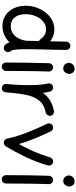

<svg xmlns="http://www.w3.org/2000/svg" viewBox="618 -1414 843 2118"><g transform="rotate(90 1039.0 -355.5)"><path d="M304.7 -534.2C230 -534.2 165 -497.1 118.2 -437C71.3 -377 43.9 -299.3 43.9 -218.8C43.9 -169.4 53.2 -125 71.8 -86.4C108.9 -8.3 178.7 38.6 269 38.6C339.4 38.6 401.4 9.3 446.8 -39.6C453.1 -22.5 461.9 -6.8 473.1 7.3C488.8 26.9 519 29.8 538.1 13.7C557.6 -2.4 561 -32.2 544.9 -51.3C540 -57.6 536.1 -66.4 532.7 -78.6C526.4 -102.1 522.9 -149.9 522.9 -249L531.7 -663.6C532.2 -689 512.2 -710 486.8 -710.4C461.4 -710.9 440.4 -690.9 439.9 -665.5L436 -487.8C396.5 -518.6 353 -534.2 304.7 -534.2ZM136.7 -217.3C136.7 -255.9 144 -292.5 158.2 -327.1C187 -395.5 238.8 -442.4 303.7 -442.4C347.2 -442.4 383.3 -422.9 411.6 -383.3C416.5 -374 423.8 -367.7 433.1 -363.8L430.7 -250V-228C430.2 -227.1 430.2 -226.1 430.2 -225.1C422.9 -172.9 405.3 -130.9 377 -100.1C348.6 -68.8 313 -53.2 270 -53.2C227.5 -53.2 194.8 -67.9 171.9 -97.7C148.4 -127.4 136.7 -167 136.7 -217.3Z M673.8 -694.8C673.8 -673.3 688.5 -632.3 735.4 -632.3C754.9 -632.3 770 -639.6 780.3 -654.8C790.5 -669.9 795.9 -684.1 795.9 -698.2C795.9 -709.5 791.5 -722.2 782.7 -736.3C773.9 -750.5 758.8 -757.3 737.8 -757.3C719.7 -757.3 704.6 -751 692.4 -738.3C680.2 -725.1 673.8 -710.9 673.8 -694.8ZM726.1 -520H723.1C700.2 -520 679.2 -502 677.7 -476.6C672.9 -360.8 670.4 -101.6 670.4 0C670.4 25.4 690.9 45.9 716.3 45.9C741.7 45.9 762.7 25.4 762.7 0C762.7 -100.6 764.6 -360.8 769.5 -472.2V-475.1C769.5 -498 751.5 -519.5 726.1 -520Z M948.2 45.9C952.1 46.4 956.1 45.9 959.5 45.4H960H961.4C977.5 42 988.8 32.7 995.1 17.6C995.1 17.1 995.1 17.1 995.6 16.6V16.1C997.1 12.2 998 8.3 998.5 4.4C1001 -20.5 1003.4 -48.3 1005.9 -78.1C1012.2 -144 1021.5 -202.6 1034.7 -252.9C1047.9 -303.2 1068.8 -343.8 1097.7 -375.5C1126.5 -407.2 1167.5 -428.2 1220.7 -438.5C1245.6 -443.8 1262.7 -468.8 1257.3 -492.7C1252.9 -517.6 1228 -534.7 1203.1 -529.3C1109.4 -511.2 1047.4 -467.8 1004.9 -407.7C1001.5 -437.5 996.6 -464.4 990.2 -487.3C982.9 -511.2 957 -525.9 933.1 -518.6C909.2 -511.2 894.5 -484.9 901.9 -460.9C907.2 -441.9 911.6 -414.1 915 -377.4C918.5 -340.8 919.9 -301.3 919.9 -259.8C919.9 -200.7 917.5 -138.7 913.6 -83.5C911.1 -58.6 909.2 -33.2 907.2 -7.8C906.7 -6.8 906.7 -5.9 906.7 -4.9C906.2 -1 906.7 2.9 907.2 6.3V7.3V8.3C910.6 24.4 919.9 35.6 935.1 42C939.5 43.9 943.8 45.4 948.2 45.9Z M1368.2 -516.1C1345.2 -505.9 1335.4 -477.5 1345.7 -454.6C1406.7 -325.7 1480.5 -161.1 1509.3 -13.2C1514.6 12.7 1541.5 28.8 1567.4 22.5C1579.6 18.6 1588.4 11.7 1594.2 2C1635.7 -65.9 1675.3 -139.2 1712.9 -217.8C1750 -295.9 1780.8 -377 1805.2 -461.4C1812.5 -485.4 1797.9 -511.2 1773.9 -518.6C1750 -525.9 1724.1 -511.2 1716.8 -487.3C1681.6 -365.7 1628.4 -249 1569.3 -142.1C1552.2 -204.1 1530.8 -265.6 1504.9 -326.7C1479 -387.2 1453.6 -442.9 1429.7 -493.7C1419.4 -516.6 1391.1 -527.3 1368.2 -516.1Z M1916 -694.8C1916 -673.3 1930.7 -632.3 1977.5 -632.3C1997.1 -632.3 2012.2 -639.6 2022.5 -654.8C2032.7 -669.9 2038.1 -684.1 2038.1 -698.2C2038.1 -709.5 2033.7 -722.2 2024.9 -736.3C2016.1 -750.5 2001 -757.3 1980 -757.3C1961.9 -757.3 1946.8 -751 1934.6 -738.3C1922.4 -725.1 1916 -710.9 1916 -694.8ZM1968.3 -520H1965.3C1942.4 -520 1921.4 -502 1919.9 -476.6C1915 -360.8 1912.6 -101.6 1912.6 0C1912.6 25.4 1933.1 45.9 1958.5 45.9C1983.9 45.9 2004.9 25.4 2004.9 0C2004.9 -100.6 2006.8 -360.8 2011.7 -472.2V-475.1C2011.7 -498 1993.7 -519.5 1968.3 -520Z"/></g></svg>

Font: Mikhak Medium
Style: Regular
Weight: 500
Designer: Amin Abedi
Version: Version 3.2